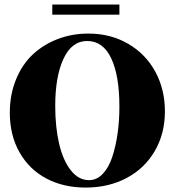

<svg xmlns="http://www.w3.org/2000/svg" viewBox="-20 -826 785 859"><path d="M213.9 -760.3V-805.7H514.2V-760.3ZM363.3 13.2Q264.6 13.2 188 -27.1Q111.3 -67.4 67.6 -144Q23.9 -220.7 23.9 -321.8Q23.9 -403.3 51.8 -470.9Q79.6 -538.6 127.4 -583Q175.3 -627.4 239 -651.6Q302.7 -675.8 375.5 -675.8Q475.1 -675.8 553.7 -629.9Q632.3 -584 675 -504.9Q717.8 -425.8 717.8 -328.1Q717.8 -227.5 672.1 -149.7Q626.5 -71.8 545.9 -29.3Q465.3 13.2 363.3 13.2ZM378.4 -20Q413.1 -20 439.9 -48.3Q466.8 -76.7 482.4 -124.3Q498 -171.9 506.1 -229Q514.2 -286.1 514.2 -348.6Q514.2 -487.8 477.5 -565.2Q440.9 -642.6 370.1 -642.6Q300.8 -642.6 263.9 -562.7Q227.1 -482.9 227.1 -352.5Q227.1 -257.3 244.6 -182.6Q262.2 -107.9 296.9 -64Q331.5 -20 378.4 -20Z"/></svg>

Font: Elstob Grade
Style: Regular
Weight: 400
Designer: Peter S. Baker
Version: Version 1.015